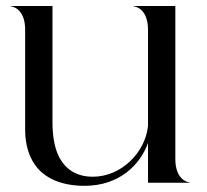

<svg xmlns="http://www.w3.org/2000/svg" viewBox="-20 -592 670 622"><path d="M254 10C367.5 10 435 -59.5 459.5 -129V0H595V-1C590.5 -1 548 -7.5 548 -77V-572.5H412.5V-571.5C417 -571.5 459.5 -565 459.5 -495.5V-184C450.5 -97 372 -19.5 281 -19.5C227.5 -19.5 190.5 -43.5 169 -88.5C156 -117 150 -153.5 150 -196V-572.5H14.5V-571.5C19 -571.5 61.5 -565 61.5 -495.5V-170.5C61.5 -127 72.5 -88 92 -60C124 -12.5 182.5 10 254 10Z"/></svg>

Font: Beautique Display
Style: Regular
Weight: 400
Designer: Nhat-Quang Ngo
Version: Version 1.100;Glyphs 3.2.3 (3260)